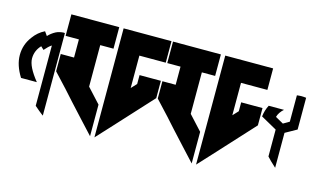

<svg xmlns="http://www.w3.org/2000/svg" viewBox="-80 -924 1815 1104"><g transform="rotate(15 827.0 -372.5)"><path d="M135 -269C94 -320 73 -361 73 -394C73 -425 84 -452 106 -475L124 -458C139 -475 152 -488 164 -495V-136C185 -118 199 -106 206 -101C213 -96 217 -93 218 -92V-583C215 -584 212 -584 209 -584C194 -583 179 -580 165 -573C148 -564 134 -553 122 -540L105 -564C78 -551 56 -532 38 -507C13 -474 0 -437 0 -395C0 -354 14 -312 41 -269Z M226 -697V-569H305V-461H226V-358L305 -273L314 -263L359 -213L437 -128L511 -48V-236L432 -322V-569H511V-697ZM537 -697V-569V-236V-48L611 -128L822 -358V-461H695V-408L665 -376V-569H822V-697H665Z M831 -697V-569H910V-461H831V-358L910 -273L919 -263L964 -213L1042 -128L1116 -48V-236L1037 -322V-569H1116V-697ZM1142 -697V-569V-236V-48L1216 -128L1427 -358V-461H1300V-408L1270 -376V-569H1427V-697H1270Z M1654 -583C1645 -584 1636 -585 1626 -585C1618 -585 1608 -584 1599 -583V-426C1597 -425 1585 -418 1563 -405C1532 -422 1516 -431 1515 -432C1520 -451 1532 -468 1549 -483H1458C1447 -462 1440 -439 1437 -414L1532 -361V-201C1547 -185 1559 -172 1570 -163C1580 -154 1585 -149 1586 -148V-356C1625 -378 1648 -391 1654 -394Z"/></g></svg>

Font: ABC-Love-Monogram
Style: Regular
Weight: 400
Designer: Sadat Fauzi
Foundry: Intuisi Creative
Version: Version 001.000